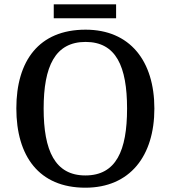

<svg xmlns="http://www.w3.org/2000/svg" viewBox="-20 -863 794 893"><path d="M230 -778H520V-843H230ZM377 10C584 10 698 -137 698 -358C698 -580 584 -725 378 -725C161 -725 56 -580 56 -359C56 -137 161 10 377 10ZM377 -47C236 -47 183 -162 183 -358C183 -554 236 -668 378 -668C520 -668 571 -554 571 -358C571 -162 520 -47 377 -47Z"/></svg>

Font: Noto Serif Gurmukhi Medium
Style: Regular
Weight: 500
Designer: Vaibhav Singh and the Monotype Design Team
Foundry: Monotype Imaging Inc.
Version: Version 2.004